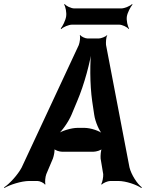

<svg xmlns="http://www.w3.org/2000/svg" viewBox="-64 -903 728 958"><path d="M438 -112 451 -34C452 -21 447 7 441 16L444 18C450 10 474 0 486 0H526C565 0 618 19 641 35L644 32C621 15 591 -31 582 -68L465 -679C464 -691 465 -718 471 -726L470 -728C464 -720 440 -711 429 -711H373C362 -711 341 -720 337 -728L334 -726C338 -718 334 -691 329 -678L44 -67C25 -31 -17 15 -44 32L-42 35C-16 19 43 0 82 0H123C135 0 156 10 160 18L163 16C159 7 162 -21 167 -34L200 -112C205 -125 211 -156 207 -164L205 -162C209 -153 233 -146 245 -146H403C415 -146 441 -153 447 -162L445 -164C439 -156 437 -125 438 -112ZM293 -331 321 -398C357 -482 387 -597 396 -664H393C384 -597 384 -482 396 -398L406 -331C411 -295 432 -247 450 -230L451 -234C433 -250 388 -265 357 -265H323C292 -265 243 -250 221 -234L223 -231C244 -247 278 -295 293 -331ZM569 -821C572 -840 588 -870 597 -880L595 -883C586 -873 557 -861 541 -861H307C290 -861 266 -873 259 -883L256 -880C263 -870 269 -840 266 -821C263 -801 248 -771 239 -761L242 -758C251 -768 279 -780 296 -780H530C546 -780 571 -768 578 -758L580 -761C573 -771 566 -801 569 -821Z"/></svg>

Font: Asimov
Style: EdgeNarIt
Weight: 500
Designer: Google
Version: Version 2.000980: 2014